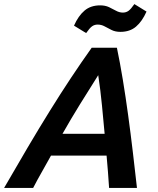

<svg xmlns="http://www.w3.org/2000/svg" viewBox="-60 -929 783 949"><path d="M-39.8 0Q22.2 -107.8 78.1 -202.2Q134 -296.8 186.4 -381.1Q238.8 -465.5 290 -542.8Q341.2 -620 393.2 -693H517.8Q533 -620.8 547 -535.6Q561 -450.5 573.4 -359.6Q585.8 -268.8 596.6 -177.1Q607.5 -85.5 617 0H479.2Q476.8 -41 473.5 -80.6Q470.2 -120.2 466.8 -159.8H192Q170.8 -120.8 147.9 -81Q125 -41.2 103.8 0ZM248.8 -267.5H457.2Q451 -334.8 443.9 -408.8Q436.8 -482.8 425.5 -557.5Q379.5 -484.8 335 -413Q290.5 -341.2 248.8 -267.5ZM365.8 -765.5 305.8 -802.2Q327.2 -850.8 357.8 -876.6Q388.2 -902.5 435 -902.5Q460 -902.5 478.6 -893.8Q497.2 -885 513.5 -875.9Q529.8 -866.8 547.5 -866.8Q563.2 -866.8 575.4 -875.6Q587.5 -884.5 604.2 -908.8L664.2 -871.8Q642.8 -823.5 612.4 -797.5Q582 -771.5 535 -771.5Q510 -771.5 491.4 -780.8Q472.8 -790 456.9 -798.8Q441 -807.5 422.5 -807.5Q406.8 -807.5 394.8 -798.8Q382.8 -790 365.8 -765.5Z"/></svg>

Font: Ubuntu Sans
Style: Italic
Weight: 400
Italic angle: -13.5°
Designer: Dalton Maag Ltd
Foundry: Dalton Maag Ltd
Version: Version 1.006